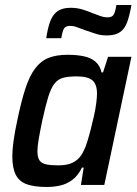

<svg xmlns="http://www.w3.org/2000/svg" viewBox="-20 -736 547 764"><path d="M166 8Q118 8 87.5 -2.5Q57 -13 43 -40Q29 -67 29 -114Q29 -140 34 -176Q39 -212 49 -258Q65 -335 81.5 -385Q98 -435 120.5 -464.5Q143 -494 174 -506Q205 -518 249 -518Q286 -518 314 -512Q342 -506 360 -490.5Q378 -475 384 -448H390L410 -510H503L395 0H302L313 -69H306Q290 -36 267 -19.5Q244 -3 218.5 2.5Q193 8 166 8ZM211 -78Q238 -78 257 -84Q276 -90 290 -103Q304 -116 313 -136Q320 -149 327 -171.5Q334 -194 341 -221Q348 -248 354 -275Q360 -302 363 -325.5Q366 -349 366 -363Q366 -401 347.5 -416.5Q329 -432 285 -432Q252 -432 231.5 -426.5Q211 -421 197 -403.5Q183 -386 172 -350.5Q161 -315 148 -255Q139 -212 134 -182.5Q129 -153 129 -134Q129 -110 137 -98Q145 -86 163.5 -82Q182 -78 211 -78ZM164 -584Q170 -625 180 -651.5Q190 -678 209 -691.5Q228 -705 261 -705Q286 -705 307.5 -698.5Q329 -692 350 -683Q366 -677 380 -672Q394 -667 409 -667Q426 -667 432.5 -678Q439 -689 443 -716H503Q496 -676 486.5 -649Q477 -622 458 -608.5Q439 -595 405 -595Q380 -595 360 -602Q340 -609 318 -616Q301 -622 287 -627.5Q273 -633 258 -633Q241 -633 234.5 -622Q228 -611 224 -584Z"/></svg>

Font: Saira SemiCondensed Medium
Style: Italic
Weight: 500
Width: 4
Italic angle: -12°
Designer: Hector Gatti with collaboration of the Omnibus-Type team
Foundry: Omnibus-Type
Version: Version 1.101